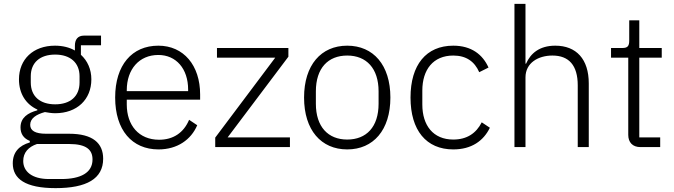

<svg xmlns="http://www.w3.org/2000/svg" viewBox="-20 -760 3483 992"><path d="M513 60C513 -20 460 -69 337 -69H218C162 -69 136 -85 136 -115C136 -149 168 -169 212 -181C229 -178 247 -175 265 -175C378 -175 452 -246 452 -350C452 -402 432 -446 398 -477V-526H502V-576H414C381 -576 367 -555 367 -524V-499C339 -515 304 -524 264 -524C151 -524 78 -453 78 -350C78 -276 114 -221 173 -194V-190C124 -177 86 -152 86 -102C86 -68 102 -45 134 -32V-24C79 -8 46 26 46 84C46 164 111 212 267 212C427 212 513 164 513 60ZM458 64C458 133 396 165 297 165H233C144 165 100 125 100 72C100 28 127 -1 171 -16H337C428 -16 458 15 458 64ZM265 -221C187 -221 139 -262 139 -334V-366C139 -436 186 -478 265 -478C343 -478 391 -436 391 -366V-334C391 -262 343 -221 265 -221Z M799 12C896 12 967 -38 999 -113L957 -141C929 -74 875 -38 802 -38C697 -38 635 -113 635 -220V-245H1014V-272C1014 -422 929 -524 798 -524C662 -524 575 -424 575 -256C575 -88 662 12 799 12ZM798 -476C890 -476 952 -405 952 -297V-289H635V-294C635 -402 699 -476 798 -476Z M1478 0V-50H1156L1470 -467V-512H1101V-462H1402L1092 -49V0Z M1774 12C1909 12 1997 -88 1997 -256C1997 -424 1909 -524 1774 -524C1639 -524 1551 -424 1551 -256C1551 -88 1639 12 1774 12ZM1774 -39C1675 -39 1612 -105 1612 -224V-288C1612 -408 1675 -473 1774 -473C1873 -473 1936 -407 1936 -288V-224C1936 -104 1873 -39 1774 -39Z M2322 12C2416 12 2478 -32 2511 -100L2469 -128C2440 -71 2392 -39 2322 -39C2218 -39 2162 -112 2162 -220V-292C2162 -400 2218 -473 2322 -473C2389 -473 2432 -442 2456 -387L2504 -411C2474 -478 2416 -524 2322 -524C2182 -524 2101 -425 2101 -256C2101 -87 2182 12 2322 12Z M2638 0H2695V-360C2695 -436 2762 -473 2834 -473C2919 -473 2965 -423 2965 -319V0H3022V-329C3022 -454 2958 -524 2849 -524C2767 -524 2721 -484 2698 -431H2695V-740H2638Z M3391 0V-50H3283V-462H3399V-512H3283V-655H3231V-551C3231 -522 3223 -512 3195 -512H3137V-462H3226V-63C3226 -25 3248 0 3289 0Z"/></svg>

Font: IBM Plex Devanagari Light
Style: Regular
Weight: 300
Designer: Mike Abbink, Paul van der Laan, Pieter van Rosmalen, Erin McLaughlin
Foundry: Bold Monday
Version: Version 1.0